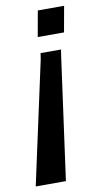

<svg xmlns="http://www.w3.org/2000/svg" viewBox="-142 -539 404 777"><g transform="rotate(-10 60.0 -150.0)"><path d="M137 -328 133 -302 64 200H-60L49 -302L53 -328ZM180 -500 161 -394H53L72 -500Z"/></g></svg>

Font: Cabin VF Beta
Style: Italic
Weight: 400
Italic angle: -7°
Designer: Pablo Impallari
Foundry: Pablo Impallari. http://www.impallari.com Igino Marini. http://www.ikern.com
Version: Version 2.300